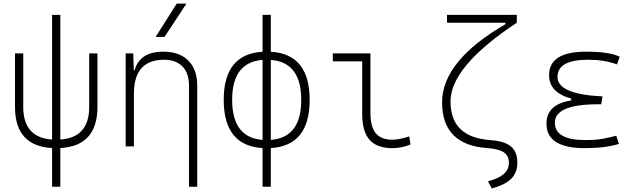

<svg xmlns="http://www.w3.org/2000/svg" viewBox="-20 -815 3556 1069"><path d="M270 224.6V9.3Q63.5 -2 63.5 -219.7V-517.6H109.4V-219.7Q109.4 -48.8 270 -38.1V-732.4H315.9V-38.1Q476.6 -48.8 476.6 -219.7V-517.6H522.5V-219.7Q522.5 -2 315.9 9.3V224.6Z M1032.2 224.6V-338.9Q1032.2 -407.7 995.6 -445.1Q959 -482.4 893.6 -482.4Q725.6 -482.4 725.6 -293V0H679.7V-517.6H721.7L725.1 -423.8H729.5Q757.8 -527.3 889.2 -527.3Q979.5 -527.3 1028.8 -477.5Q1078.1 -427.7 1078.1 -336.9V224.6ZM846.7 -609.4 963.9 -794.9H1018.1L896 -609.4Z M1441.9 224.6V9.3Q1225.6 -3.4 1225.6 -258.8Q1225.6 -514.2 1441.9 -526.9V-732.4H1487.8V-526.9Q1704.1 -514.2 1704.1 -258.8Q1704.1 -3.4 1487.8 9.3V224.6ZM1487.8 -481.4V-36.1Q1657.2 -48.8 1657.2 -258.8Q1657.2 -468.8 1487.8 -481.4ZM1441.9 -36.1V-481.4Q1272.5 -468.8 1272.5 -258.8Q1272.5 -48.8 1441.9 -36.1Z M2165 9.8Q2078.1 9.8 2037.4 -36.6Q1996.6 -83 1996.6 -180.7V-473.6H1833V-517.6H2042.5V-185.5Q2042.5 -109.4 2072.3 -73.2Q2102.1 -37.1 2165 -37.1Q2202.6 -37.1 2258.8 -55.7L2265.6 -10.7Q2217.3 9.8 2165 9.8Z M2718.3 234.4 2696.8 194.8Q2758.3 177.7 2785.9 152.8Q2813.5 127.9 2813.5 90.8Q2813.5 52.7 2785.6 33.4Q2757.8 14.2 2696.3 9.8Q2441.4 -6.8 2441.4 -245.1Q2441.4 -475.6 2793.9 -680.2V-688.5H2468.8V-732.4H2857.4V-688.5Q2488.3 -444.3 2488.3 -250Q2488.3 -51.3 2708 -35.2Q2788.1 -29.8 2824.2 0Q2860.4 29.8 2860.4 90.8Q2860.4 146 2826.7 179.9Q2793 213.9 2718.3 234.4Z M3235.4 9.8Q3022.5 9.8 3022.5 -127Q3022.5 -233.9 3160.2 -255.9V-266.1Q3037.1 -299.8 3037.1 -396.5Q3037.1 -527.3 3243.2 -527.3Q3373.5 -527.3 3430.7 -499L3415 -456.5Q3346.2 -482.4 3253.9 -482.4Q3084 -482.4 3084 -386.7Q3084 -290 3334.5 -278.3L3327.6 -234.4H3309.6Q3069.3 -234.4 3069.3 -131.8Q3069.3 -35.2 3239.3 -35.2Q3299.8 -35.2 3339.8 -43Q3379.9 -50.8 3411.1 -59.6L3425.8 -13.7Q3349.6 9.8 3235.4 9.8Z"/></svg>

Font: Cascadia Mono ExtraLight
Style: Regular
Weight: 200
Monospace: yes
Designer: Aaron Bell
Foundry: Saja Typeworks
Version: Version 2404.023; ttfautohint (v1.8.4)